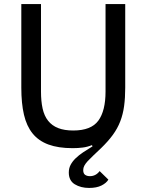

<svg xmlns="http://www.w3.org/2000/svg" viewBox="-20 -718 722 946"><path d="M182 -698V-267Q182 -219 190 -183Q198 -147 217 -123Q236 -99 266.5 -87Q297 -75 341 -75Q429 -75 464.5 -123.5Q500 -172 500 -267V-698H597V-286Q597 -236 591.5 -195.5Q586 -155 572.5 -120Q559 -85 536 -53.5Q513 -22 479 11Q456 33 439.5 48.5Q423 64 412 76Q401 88 395.5 98.5Q390 109 390 120Q390 137 399.5 143.5Q409 150 423 150Q452 150 471 125L514 167Q504 184 480 196Q456 208 419 208Q378 208 348.5 190Q319 172 319 132Q319 111 328 94Q337 77 352.5 62Q368 47 389.5 32.5Q411 18 436 3L433 -3Q411 6 387.5 9Q364 12 338 12Q267 12 218.5 -6Q170 -24 140.5 -60.5Q111 -97 98 -153Q85 -209 85 -286V-698Z"/></svg>

Font: IBM Plex Sans Text
Style: Regular
Weight: 450
Designer: Mike Abbink, Paul van der Laan, Pieter van Rosmalen
Foundry: Bold Monday
Version: Version 3.005